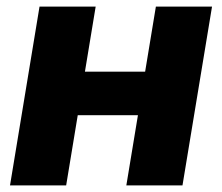

<svg xmlns="http://www.w3.org/2000/svg" viewBox="-20 -561 672 581"><path d="M467.8 -344.2 446.3 -212.4H166.5L188 -344.2ZM269.5 -541 180.2 0H10.3L99.6 -541ZM621.6 -541 532.2 0H362.3L451.7 -541Z"/></svg>

Font: Inter 17pt ExtraBold
Style: Italic
Weight: 800
Italic angle: -9.3988°
Version: Version 4.001;git-66647c0bb